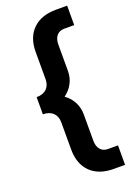

<svg xmlns="http://www.w3.org/2000/svg" viewBox="-179 -800 756 1095"><g transform="rotate(-20 199.0 -252.0)"><path d="M121 44V-121Q121 -158 99 -179Q77 -200 38 -200V-304Q77 -304 99 -325Q121 -346 121 -383V-548Q121 -636 171.5 -685.5Q222 -735 312 -735H380V-617H319Q290 -617 273.5 -597.5Q257 -578 257 -544V-383Q257 -344 239.5 -310Q222 -276 189 -252Q222 -228 239.5 -194Q257 -160 257 -121V40Q257 74 273.5 93.5Q290 113 319 113H380V231H312Q222 231 171.5 181.5Q121 132 121 44Z"/></g></svg>

Font: Bai Jamjuree
Style: Bold
Weight: 700
Designer: Katatrad Aksorn Co.,Ltd.
Foundry: Cadson Demak Co.,Ltd.
Version: Version 1.000; ttfautohint (v1.6)